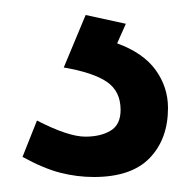

<svg xmlns="http://www.w3.org/2000/svg" viewBox="-20 -26 254 256"><path d="M10 183.2 29.3 134.7Q71 156.2 93.8 156.2Q114.2 156.2 127.5 148.2Q140.8 140.3 140.8 120.5Q140.8 95.7 122.6 83.2Q104.3 70.7 65 64L94.2 -6L147.8 5.7L136.2 31.8Q171 44.5 187.5 67.3Q204 90.2 204 118Q204 159.3 179.6 184.7Q155.2 210 105.2 210Q82.8 210 60.7 204.4Q38.5 198.8 10 183.2Z"/></svg>

Font: Oak Sans Light
Style: Regular
Weight: 400
Designer: Erik Kennedy, Walven
Foundry: Erik Kennedy, Walven
Version: Version 1.100;Glyphs 3.1.2 (3151)